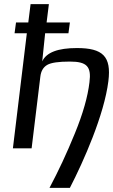

<svg xmlns="http://www.w3.org/2000/svg" viewBox="-20 -713 544 923"><path d="M410 -317C402 -249 379 -167 340 -72C301 24 260 111 218 190H316C382 62 481 -161 501 -323C516 -442 474 -482 350 -482C258 -482 203 -461 183 -418L197 -553H309L316 -605H204L215 -693H127L116 -605H57L50 -553H109L42 0H132L174 -345C177 -371 188 -390 207 -401C226 -412 262 -417 316 -417C398 -417 420 -393 410 -317Z"/></svg>

Font: Gamestation Display
Style: Italic
Weight: 400
Designer: Jonas Hecksher
Foundry: Jonas Hecksher, Playtypeª, e-types AS
Version: Version 1.003